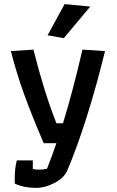

<svg xmlns="http://www.w3.org/2000/svg" viewBox="-20 -719 568 936"><path d="M212 -547 295 -699 420 -687 291 -533ZM52 176V145Q52 101 62 63H140V105Q154 108 172 108Q183 108 209 104Q233 44 255 -21H193Q136 -154 98.5 -257Q61 -360 33 -470L143 -477Q195 -270 255 -118H287Q334 -270 382 -477L492 -470Q451 -302 403 -150Q355 2 308 112Q292 149 245.5 173Q199 197 157 197Q97 197 52 176Z"/></svg>

Font: Athiti SemiBold
Style: Regular
Weight: 600
Designer: CadsonDemak Team
Foundry: CadsonDemak
Version: Version 1.032